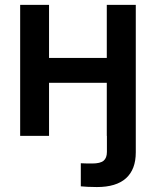

<svg xmlns="http://www.w3.org/2000/svg" viewBox="-20 -549 630 776"><path d="M371.6 207Q350.6 207 334.5 206.1Q318.4 205.1 306.6 204.1V110.8Q315.4 111.3 328.9 111.6Q342.3 111.8 352.5 111.8Q385.3 111.8 398.7 100.6Q412.1 89.4 412.1 64.9V-84H528.8V66.9Q528.8 135.7 489.3 171.4Q449.7 207 371.6 207ZM441.9 -314.9V-214.4H147.5V-314.9ZM178.2 -529.3V0H61.5V-529.3ZM528.8 -529.3V0H411.6V-529.3Z"/></svg>

Font: Inter Cardless Tabular Medium
Style: Regular
Weight: 500
Designer: Rasmus Andersson
Foundry: rsms
Version: Version 4.000;git-4fc901f